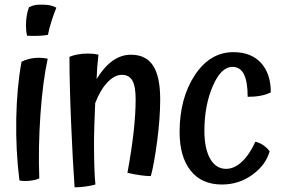

<svg xmlns="http://www.w3.org/2000/svg" viewBox="-20 -764 1209 821"><path d="M164 -744Q181 -744 195 -741Q209 -738 221 -731Q211 -707 200.5 -674.5Q190 -642 185 -615Q170 -612 148 -611Q126 -610 96 -611Q93 -623 92 -634Q91 -645 91 -656Q91 -676 94.5 -697.5Q98 -719 104 -733Q117 -740 131 -742.5Q145 -745 164 -744ZM72 -500Q87 -508 106 -512.5Q125 -517 145 -517Q155 -517 165 -516Q175 -515 184 -513Q163 -417 153 -275.5Q143 -134 148 -1Q137 4 121 7Q105 10 89 10Q81 10 74.5 9.5Q68 9 63 7Q47 -121 49.5 -256Q52 -391 72 -500Z M382 -151Q382 -98 383.5 -49.5Q385 -1 388 25Q371 30 346 33.5Q321 37 299 37Q291 -72 284 -239.5Q277 -407 277 -521Q290 -527 311 -531Q332 -535 353 -535Q366 -535 378 -534Q390 -533 401 -530Q398 -506 396 -479.5Q394 -453 393 -426Q425 -478 461.5 -504Q498 -530 540 -530Q604 -530 634.5 -483.5Q665 -437 665 -339Q665 -259 652 -160.5Q639 -62 625 -11Q606 -11 581 -14.5Q556 -18 525 -25Q543 -124 551.5 -200.5Q560 -277 560 -340Q560 -395 546 -419.5Q532 -444 501 -444Q470 -444 439.5 -412Q409 -380 387 -323Q385 -273 383.5 -229.5Q382 -186 382 -151Z M1138 -369Q1118 -359 1093.5 -354.5Q1069 -350 1039 -350Q1039 -415 1023 -446.5Q1007 -478 974 -478Q925 -478 889.5 -395Q854 -312 854 -205Q854 -129 878.5 -85.5Q903 -42 947 -42Q982 -42 1014.5 -72.5Q1047 -103 1072 -158Q1090 -154 1106 -143Q1122 -132 1133 -117Q1117 -59 1059.5 -17Q1002 25 929 25Q842 25 795 -34.5Q748 -94 748 -199Q748 -344 813 -442.5Q878 -541 978 -541Q1054 -541 1096 -495Q1138 -449 1138 -369Z"/></svg>

Font: Atma Medium
Style: Regular
Weight: 500
Designer: Gregori Vincens, Jeremie Hornus, Riccardo Olocco, Yoann Minet.
Foundry: black foundry
Version: Version 1.101;PS 1.100;hotconv 1.0.86;makeotf.lib2.5.63406